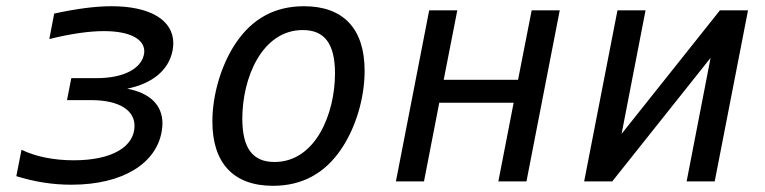

<svg xmlns="http://www.w3.org/2000/svg" viewBox="-20 -580 2448 614"><path d="M208 10.7C375.5 10.7 480 -59.1 497.1 -159.7C498.5 -168.5 499.5 -177.2 499.5 -185.1C499.5 -244.6 459 -282.7 386.7 -296.4C466.3 -312.5 519 -354.5 531.7 -417.5C533.2 -425.8 534.2 -434.1 534.2 -441.9C534.2 -516.1 459.5 -560.1 336.9 -560.1C285.6 -560.1 225.1 -552.2 153.3 -536.6L137.7 -455.1C208.5 -472.7 266.6 -480.5 312.5 -480.5C397 -480.5 441.4 -454.1 441.4 -416C441.4 -411.6 440.9 -407.2 439.5 -402.3C429.2 -361.8 378.4 -330.1 288.6 -330.1H208L194.3 -259.8H271.5C361.8 -259.8 410.2 -227.1 410.2 -177.7C410.2 -111.3 339.4 -67.4 215.8 -67.4C152.3 -67.4 93.8 -79.1 48.8 -101.1L32.2 -16.6C91.3 1.5 147.5 10.7 208 10.7Z M853 14.2C946.8 14.2 1018.1 -25.9 1069.8 -101.1C1119.1 -172.9 1146 -268.6 1146 -353.5C1146 -489.3 1077.1 -560.1 952.1 -560.1C859.4 -560.1 788.1 -521 735.8 -444.8C688.5 -376 659.2 -278.8 659.2 -191.4C659.2 -59.6 725.6 14.2 853 14.2ZM857.9 -62C789.6 -62 754.9 -104 754.9 -200.7C754.9 -330.1 817.4 -483.9 948.2 -483.9C1016.6 -483.9 1051.3 -441.9 1051.3 -345.2C1051.3 -215.8 988.8 -62 857.9 -62Z M1246.1 0H1335.9L1384.8 -251.5H1622.6L1573.7 0H1663.6L1770 -546.9H1680.2L1636.7 -324.7H1398.9L1442.4 -546.9H1352.5Z M1848.1 0H1938L2252.4 -395L2175.8 0H2265.6L2372.1 -546.9H2282.2L1967.8 -151.9L2044.4 -546.9H1954.6Z"/></svg>

Font: Hack
Style: Oblique
Weight: 400
Italic angle: -12°
Monospace: yes
Designer: Christopher Simpkins
Foundry: Christopher Simpkins
Version: Version 2.010